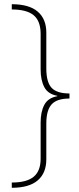

<svg xmlns="http://www.w3.org/2000/svg" viewBox="-20 -734 377 912"><path d="M36 133Q107 133 140 105.5Q173 78 173 20V-152Q173 -203 190.5 -236Q208 -269 252 -277V-279Q208 -287 190.5 -320Q173 -353 173 -404V-573Q173 -634 140 -661.5Q107 -689 36 -689V-714Q118 -714 159 -679Q200 -644 200 -579V-408Q200 -344 225 -317Q250 -290 310 -290V-266Q250 -266 225 -238Q200 -210 200 -148V23Q200 88 159 123Q118 158 36 158Z"/></svg>

Font: Noto Sans Thai Looped UI Thin
Style: Regular
Weight: 100
Designer: Cadson Demak Team
Foundry: Cadson Demak Co., Ltd.
Version: Version 1.000; ttfautohint (v1.8.4.7-5d5b)